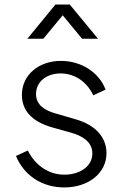

<svg xmlns="http://www.w3.org/2000/svg" viewBox="-20 -810 548 842"><path d="M262 12C368 12 447 -51 447 -138C447 -209 397 -263 311 -287L222 -313C179 -325 138 -348 138 -398C138 -450 182 -488 246 -488C307 -488 361 -452 389 -392L443 -417C414 -494 335 -543 247 -543C152 -543 76 -483 76 -394C76 -327 118 -277 210 -251L292 -228C339 -215 385 -189 385 -137C385 -81 331 -44 262 -44C194 -44 135 -84 102 -150L50 -126C85 -41 164 12 262 12ZM100 -640H170L255 -743L340 -640H410L286 -790H223Z"/></svg>

Font: Mluvka Light
Style: Regular
Weight: 300
Designer: Modified by Jiří Krblich, Original typeface by Gumpita Rahayu
Foundry: Gumpita Rahayu & Jiří Krblich
Version: Version 2.000;Glyphs 3.1.1 (3134)